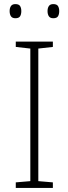

<svg xmlns="http://www.w3.org/2000/svg" viewBox="-20 -917 334 937"><path d="M238 0H57V-27L128 -33V-680L57 -688V-714H238V-688L167 -680V-33L238 -27ZM27 -863Q27 -878 33.5 -887.5Q40 -897 55 -897Q72 -897 78 -887.5Q84 -878 84 -863Q84 -847 78 -837.5Q72 -828 55 -828Q40 -828 33.5 -837.5Q27 -847 27 -863ZM212 -863Q212 -878 218.5 -887.5Q225 -897 240 -897Q257 -897 263 -887.5Q269 -878 269 -863Q269 -847 263 -837.5Q257 -828 240 -828Q225 -828 218.5 -837.5Q212 -847 212 -863Z"/></svg>

Font: Noto Sans Bengali ExtraLight
Style: Regular
Weight: 200
Designer: Jelle Bosma - Monotype Design Team
Foundry: Monotype Imaging Inc.
Version: Version 2.003; ttfautohint (v1.8.4.7-5d5b)